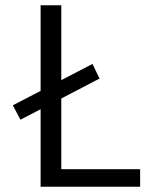

<svg xmlns="http://www.w3.org/2000/svg" viewBox="-20 -713 600 733"><path d="M135 0V-296L58 -256L29 -311L135 -366V-693H214V-407L333 -469L360 -413L214 -337V-67H515V0Z"/></svg>

Font: Ubuntu Sans Mono
Style: Regular
Weight: 400
Monospace: yes
Designer: Dalton Maag Ltd
Foundry: Dalton Maag Ltd
Version: Version 1.006